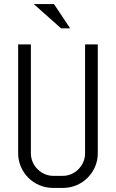

<svg xmlns="http://www.w3.org/2000/svg" viewBox="-20 -920 574 950"><path d="M463.9 -162.1Q463.9 -126.5 450.4 -95.2Q437 -64 413.6 -40.5Q390.1 -17.1 358.9 -3.7Q327.6 9.8 292 9.8H242.2Q206.5 9.8 175 -3.7Q143.6 -17.1 120.1 -40.5Q96.7 -64 83.3 -95.2Q69.8 -126.5 69.8 -162.1V-700.2H132.8V-162.1Q132.8 -138.7 141.6 -118.4Q150.4 -98.1 165.8 -82.8Q181.2 -67.4 201.4 -58.6Q221.7 -49.8 245.1 -49.8H289.1Q312.5 -49.8 332.8 -58.6Q353 -67.4 368.2 -82.8Q383.3 -98.1 392.1 -118.4Q400.9 -138.7 400.9 -162.1V-700.2H463.9V-162.1ZM147 -899.9H247.1L327.1 -779.8H282.2Z"/></svg>

Font: Abel
Style: Regular
Weight: 400
Designer: Matthew Desmond
Foundry: Matthew Desmond
Version: Version 1.002